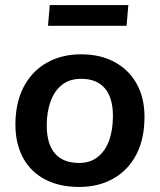

<svg xmlns="http://www.w3.org/2000/svg" viewBox="-20 -733 632 760"><path d="M293 7Q215 7 158 -23Q101 -53 71 -109Q41 -165 41 -240Q41 -325 73 -387.5Q105 -450 164 -484Q223 -518 301 -518Q378 -518 434.5 -487Q491 -456 521.5 -400.5Q552 -345 552 -271Q552 -184 520 -122Q488 -60 429.5 -26.5Q371 7 293 7ZM293 -88Q338 -88 368 -112.5Q398 -137 412.5 -178.5Q427 -220 427 -274Q427 -346 395 -383.5Q363 -421 302 -421Q255 -421 225 -397Q195 -373 180 -331Q165 -289 165 -237Q165 -163 197.5 -125.5Q230 -88 293 -88ZM170 -631 177 -713H488L481 -631Z"/></svg>

Font: Muli
Style: Bold Italic
Weight: 700
Italic angle: -4.541°
Designer: Vernon Adams
Foundry: Vernon Adams
Version: Version 2.100; ttfautohint (v1.8.1.43-b0c9)